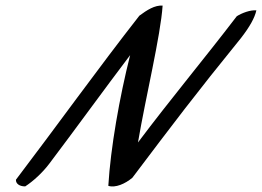

<svg xmlns="http://www.w3.org/2000/svg" viewBox="-20 -646 936 686"><path d="M478 -590C330 -401 183 -196 37 -4C36 9 48 20 70 20C98 2 132 -29 156 -61C249 -184 351 -325 445 -449C407 -299 375 -117 367 18C392 26 427 11 453 -11C598 -203 677 -308 841 -510C872 -550 890 -582 896 -609C875 -611 845 -600 826 -588C709 -435 591 -294 473 -137C500 -297 554 -519 561 -626C533 -628 505 -610 478 -590Z"/></svg>

Font: Snowfall
Style: SuperObl
Weight: 400
Designer: Jasper
Foundry: Cannot Into Space Fonts
Version: Version 0.9